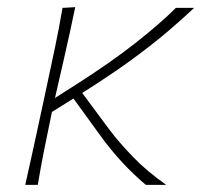

<svg xmlns="http://www.w3.org/2000/svg" viewBox="-20 -516 563 536"><path d="M50.5 0Q63 -56 74.5 -108.2Q86 -160.5 99 -221.5L109.5 -270.5Q122.5 -331.5 133.8 -384.8Q145 -438 154.5 -494L190 -496Q174.5 -421 159.5 -356Q144.5 -291 133.5 -242.5L194 -281Q289.5 -342 358.2 -396Q427 -450 471 -494H522Q486 -460 444 -424.5Q402 -389 345.8 -348Q289.5 -307 209.5 -256.5L284 -156Q312.5 -118 351.8 -77.5Q391 -37 444 0H387Q352.5 -29 321 -63Q289.5 -97 260.5 -137L185 -241L125 -203.5Q113.5 -148.5 103.8 -100Q94 -51.5 85.5 0Z"/></svg>

Font: Commissioner Flair Thin
Style: Italic
Weight: 100
Italic angle: -12°
Designer: Kostas Bartsokas
Foundry: Kostas Bartsokas
Version: Version 1.000; ttfautohint (v1.8.3)